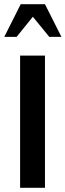

<svg xmlns="http://www.w3.org/2000/svg" viewBox="-32 -892 311 912"><path d="M63.5 0V-627.9H181.6V0ZM-11.7 -716.8 66.4 -872.1H181.6L259.8 -716.8H202.1L124 -812.5L46.9 -716.8Z"/></svg>

Font: Padauk
Style: Bold
Weight: 700
Designer: Debbi Hosken, Becca Hirsbrunner Spalinger
Foundry: SIL International
Version: Version 5.003